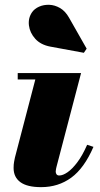

<svg xmlns="http://www.w3.org/2000/svg" viewBox="-20 -761 410 791"><path d="M149.5 10Q92 10 64 -10.5Q36 -31 36 -69Q36 -83.5 38 -94.2Q40 -105 41.5 -112L125.5 -433.5H53V-460H314L213 -74.5Q212 -70.5 210.8 -65Q209.5 -59.5 209.5 -54.5Q209.5 -47.5 213 -42.8Q216.5 -38 224 -38Q239 -38 258.5 -51.5Q278 -65 299 -93Q320 -121 339 -164.5L365 -156Q327 -68 273.5 -29Q220 10 149.5 10ZM325.5 -543.5 187 -569Q147.5 -576.5 125.2 -601.2Q103 -626 99.2 -656.2Q95.5 -686.5 112 -710.5Q122 -725 141 -733.5Q160 -742 182.8 -741.2Q205.5 -740.5 227.2 -728Q249 -715.5 264.5 -688L337 -560.5Z"/></svg>

Font: Bodoni Moda 9pt Black
Style: Italic
Weight: 900
Italic angle: -13°
Designer: Owen Earl
Foundry: indestructible type
Version: Version 2.004